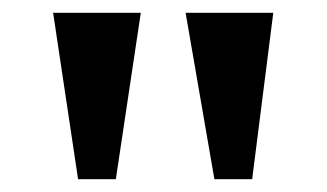

<svg xmlns="http://www.w3.org/2000/svg" viewBox="-20 -734 511 300"><path d="M315 -454 270 -714H407L374 -454ZM102 -454 63 -714H200L161 -454Z"/></svg>

Font: Noto Serif Khmer SemiBold
Style: Regular
Weight: 600
Version: Version 2.003